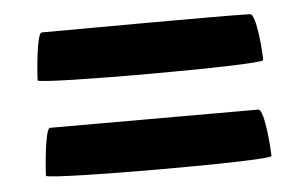

<svg xmlns="http://www.w3.org/2000/svg" viewBox="-33 -526 616 385"><g transform="rotate(-5 274.5 -333.5)"><path d="M46 -193C46 -184 500 -183 500 -193C500 -203 495 -286 482 -288H62C52 -285 46 -202 46 -193ZM46 -385C46 -376 500 -376 500 -386C501 -396 495 -480 482 -480C428 -482 116 -480 62 -480C52 -477 46 -394 46 -385Z"/></g></svg>

Font: Ampere
Style: Regular
Weight: 400
Version: Version 1